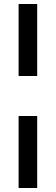

<svg xmlns="http://www.w3.org/2000/svg" viewBox="-20 -740 279 960"><path d="M73 -360V-720H166V-360ZM73 200V-160H166V200Z"/></svg>

Font: Chivo SemiBold
Style: Regular
Weight: 600
Designer: Hector Gatti
Foundry: Omnibus-Type
Version: Version 2.002